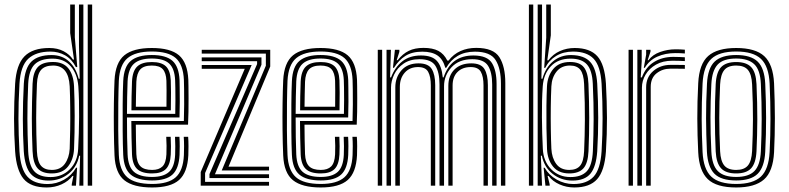

<svg xmlns="http://www.w3.org/2000/svg" viewBox="-20 -820 3484 848"><path d="M387 0H367.5V-800H387ZM348.2 0H330.2L333.8 -132.2L329.8 -132.5Q319.8 -82.2 282.5 -52.4Q245.2 -22.5 194.8 -22.5Q142 -22.5 116 -51.9Q90 -81.2 85 -152.2Q81 -221 80.9 -294.5Q80.8 -368 85.2 -450Q89.5 -519.8 119 -548.2Q148.5 -576.8 207.8 -576.8Q254 -576.8 284.8 -548.6Q315.5 -520.5 327.5 -472.2H332L328.8 -620.5V-800H348.2ZM186.2 8Q116 8 84.2 -30Q52.5 -68 46.8 -151.8Q42 -226.2 42 -296.6Q42 -367 46.8 -450Q52 -534.5 88.1 -571.2Q124.2 -608 197.8 -608Q234 -608 260.9 -593.8Q287.8 -579.5 302 -557.2H306.8L290 -674V-800H310.5V-655.2L321.2 -523.8H315.2Q296.5 -559.5 267 -575.9Q237.5 -592.2 203.2 -592.2Q139 -592.2 104.9 -560.6Q70.8 -529 66 -450.2Q61.2 -365.8 61.5 -295Q61.8 -224.2 66 -151.2Q71.2 -72.8 100.9 -40Q130.5 -7.2 190.5 -7.2Q229 -7.2 262.9 -26.4Q296.8 -45.5 316 -79.2H320.5L315.5 0H296.8L297 -6.8L304.2 -43H300.2Q282.5 -19.8 252.2 -5.9Q222 8 186.2 8ZM203.5 -38Q254.2 -38 288.4 -72.2Q322.5 -106.5 325.2 -162.2Q328.8 -228 329.4 -303.6Q330 -379.2 326 -438.5Q321.8 -493.5 292.5 -527.2Q263.2 -561 212.2 -561Q158.5 -561 133 -535.6Q107.5 -510.2 104.5 -449.5Q100.8 -364 101 -296Q101.2 -228 104.5 -151.8Q107.5 -90.8 130.5 -64.4Q153.5 -38 203.5 -38ZM208.5 -54Q165.5 -54 145.8 -76.9Q126 -99.8 123.8 -152.5Q120.5 -228.2 120.6 -297.4Q120.8 -366.5 123.8 -450Q125.8 -500 146.4 -523.1Q167 -546.2 214.2 -546.2Q259.2 -546.2 281.9 -518.1Q304.5 -490 307 -438.8Q309.5 -384.5 309.8 -309Q310 -233.5 307 -162.2Q304.8 -115.8 280.6 -84.9Q256.5 -54 208.5 -54ZM208.8 -69.5Q246.8 -69.5 266.1 -96.1Q285.5 -122.8 287.8 -162.5Q289.2 -199.8 290 -247.5Q290.8 -295.2 290.2 -345.1Q289.8 -395 287.8 -438.8Q283 -530.5 214.5 -530.5Q179 -530.5 162.1 -512Q145.2 -493.5 143.2 -450.2Q139.8 -369.2 139.8 -298.9Q139.8 -228.5 143 -152.2Q145.2 -106.5 161.1 -88Q177 -69.5 208.8 -69.5Z M651.8 8Q568.8 8 529 -24Q489.2 -56 485.8 -133.5Q483.5 -185.2 482.9 -245.4Q482.2 -305.5 483 -363.1Q483.8 -420.8 485.8 -465.2Q489.8 -543.5 529.2 -575.8Q568.8 -608 650.5 -608Q732.5 -608 770.4 -575.9Q808.2 -543.8 811.8 -467.8Q812 -460.2 812.4 -438.1Q812.8 -416 812.8 -386.2Q812.8 -356.5 812.4 -325.6Q812 -294.8 810.5 -269.5H579.8Q580 -233 580.6 -201.9Q581.2 -170.8 582.2 -139.5Q584 -102 600.1 -85.8Q616.2 -69.5 651.8 -69.5Q682 -69.5 697.5 -84.8Q713 -100 715 -138.2Q715.8 -154.8 715.6 -176.2Q715.5 -197.8 714.2 -215.8H733.8Q735 -195.8 735 -173.9Q735 -152 734.2 -137.5Q732 -92.8 712.6 -73.4Q693.2 -54 651.8 -54Q606 -54 585.5 -73.8Q565 -93.5 563 -138.5Q561.5 -174.2 560.9 -212Q560.2 -249.8 560 -285.5H792Q793.2 -319.5 793.4 -357.9Q793.5 -396.2 793.1 -426.6Q792.8 -457 792.2 -467Q789.2 -534.2 756.4 -563.4Q723.5 -592.5 650.5 -592.5Q578.5 -592.5 543.5 -563.4Q508.5 -534.2 504.8 -463.2Q503.2 -423.8 502.5 -366Q501.8 -308.2 502.2 -247.1Q502.8 -186 504.8 -136Q508 -67.8 541.8 -37.6Q575.5 -7.5 651.8 -7.5Q723 -7.5 756 -36.9Q789 -66.2 792.2 -135Q793 -150.8 793 -174.1Q793 -197.5 791.5 -215.8H811Q812.5 -197.5 812.5 -174Q812.5 -150.5 811.8 -134.2Q808 -58 770.8 -25Q733.5 8 651.8 8ZM651.8 -23Q587.5 -23 557.2 -48.9Q527 -74.8 524.2 -136.2Q522.2 -181.2 521.8 -240.8Q521.2 -300.2 521.8 -359.2Q522.2 -418.2 524.2 -461.8Q527.2 -526 558.1 -551.5Q589 -577 650.5 -577Q713 -577 741.6 -551.5Q770.2 -526 773 -466.5Q773.2 -457.5 773.6 -431.2Q774 -405 774 -370.2Q774 -335.5 772.8 -301.2H540.8Q540.8 -257.8 541.4 -214.8Q542 -171.8 543.5 -138Q546 -83.8 571.6 -61.1Q597.2 -38.5 651.8 -38.5Q701.8 -38.5 726.4 -60.5Q751 -82.5 753.5 -136.2Q754.2 -151.8 754.2 -174.1Q754.2 -196.5 753 -215.8H772.5Q773.8 -196.5 773.8 -174.1Q773.8 -151.8 773 -135.8Q770 -75.2 741.9 -49.1Q713.8 -23 651.8 -23ZM540.8 -317H754Q754.8 -347.2 754.8 -377.6Q754.8 -408 754.4 -431.8Q754 -455.5 753.5 -465.8Q751.2 -516.8 727.4 -539.1Q703.5 -561.5 650.5 -561.5Q596.8 -561.5 571.5 -538.4Q546.2 -515.2 543.5 -460.8Q542.2 -430.5 541.6 -392.4Q541 -354.2 540.8 -317ZM560.5 -332.8Q560.5 -357.2 561.1 -394.1Q561.8 -431 563 -459.8Q565.2 -506.5 586 -526.2Q606.8 -546 650.5 -546Q693.2 -546 712.8 -527.1Q732.2 -508.2 734.2 -465.2Q735 -450.2 735.2 -411.5Q735.5 -372.8 734.5 -332.8ZM580 -348.5H715.2Q716 -386.2 715.6 -419.8Q715.2 -453.2 715 -463.5Q713.5 -498 699.1 -514.2Q684.8 -530.5 650.5 -530.5Q615.2 -530.5 599.6 -513.4Q584 -496.2 582.2 -459Q581.2 -430.5 580.8 -403.8Q580.2 -377 580 -348.5Z M959.2 -67 1154.2 -529.8V-583.2H871V-600H1173.5V-526.2L989.2 -83.8H1168.2V-67ZM905.2 -33.5V-51.2L1115.5 -537V-549.8H871V-566.5H1134.8V-534L929.2 -50.2H1168.2V-33.5ZM866.5 0V-60.2L1061 -516.2H871V-533H1091.5L885.8 -55.8V-16.8H1168.2V0Z M1396.8 8Q1313.8 8 1274 -24Q1234.2 -56 1230.8 -133.5Q1228.5 -185.2 1227.9 -245.4Q1227.2 -305.5 1228 -363.1Q1228.8 -420.8 1230.8 -465.2Q1234.8 -543.5 1274.2 -575.8Q1313.8 -608 1395.5 -608Q1477.5 -608 1515.4 -575.9Q1553.2 -543.8 1556.8 -467.8Q1557 -460.2 1557.4 -438.1Q1557.8 -416 1557.8 -386.2Q1557.8 -356.5 1557.4 -325.6Q1557 -294.8 1555.5 -269.5H1324.8Q1325 -233 1325.6 -201.9Q1326.2 -170.8 1327.2 -139.5Q1329 -102 1345.1 -85.8Q1361.2 -69.5 1396.8 -69.5Q1427 -69.5 1442.5 -84.8Q1458 -100 1460 -138.2Q1460.8 -154.8 1460.6 -176.2Q1460.5 -197.8 1459.2 -215.8H1478.8Q1480 -195.8 1480 -173.9Q1480 -152 1479.2 -137.5Q1477 -92.8 1457.6 -73.4Q1438.2 -54 1396.8 -54Q1351 -54 1330.5 -73.8Q1310 -93.5 1308 -138.5Q1306.5 -174.2 1305.9 -212Q1305.2 -249.8 1305 -285.5H1537Q1538.2 -319.5 1538.4 -357.9Q1538.5 -396.2 1538.1 -426.6Q1537.8 -457 1537.2 -467Q1534.2 -534.2 1501.4 -563.4Q1468.5 -592.5 1395.5 -592.5Q1323.5 -592.5 1288.5 -563.4Q1253.5 -534.2 1249.8 -463.2Q1248.2 -423.8 1247.5 -366Q1246.8 -308.2 1247.2 -247.1Q1247.8 -186 1249.8 -136Q1253 -67.8 1286.8 -37.6Q1320.5 -7.5 1396.8 -7.5Q1468 -7.5 1501 -36.9Q1534 -66.2 1537.2 -135Q1538 -150.8 1538 -174.1Q1538 -197.5 1536.5 -215.8H1556Q1557.5 -197.5 1557.5 -174Q1557.5 -150.5 1556.8 -134.2Q1553 -58 1515.8 -25Q1478.5 8 1396.8 8ZM1396.8 -23Q1332.5 -23 1302.2 -48.9Q1272 -74.8 1269.2 -136.2Q1267.2 -181.2 1266.8 -240.8Q1266.2 -300.2 1266.8 -359.2Q1267.2 -418.2 1269.2 -461.8Q1272.2 -526 1303.1 -551.5Q1334 -577 1395.5 -577Q1458 -577 1486.6 -551.5Q1515.2 -526 1518 -466.5Q1518.2 -457.5 1518.6 -431.2Q1519 -405 1519 -370.2Q1519 -335.5 1517.8 -301.2H1285.8Q1285.8 -257.8 1286.4 -214.8Q1287 -171.8 1288.5 -138Q1291 -83.8 1316.6 -61.1Q1342.2 -38.5 1396.8 -38.5Q1446.8 -38.5 1471.4 -60.5Q1496 -82.5 1498.5 -136.2Q1499.2 -151.8 1499.2 -174.1Q1499.2 -196.5 1498 -215.8H1517.5Q1518.8 -196.5 1518.8 -174.1Q1518.8 -151.8 1518 -135.8Q1515 -75.2 1486.9 -49.1Q1458.8 -23 1396.8 -23ZM1285.8 -317H1499Q1499.8 -347.2 1499.8 -377.6Q1499.8 -408 1499.4 -431.8Q1499 -455.5 1498.5 -465.8Q1496.2 -516.8 1472.4 -539.1Q1448.5 -561.5 1395.5 -561.5Q1341.8 -561.5 1316.5 -538.4Q1291.2 -515.2 1288.5 -460.8Q1287.2 -430.5 1286.6 -392.4Q1286 -354.2 1285.8 -317ZM1305.5 -332.8Q1305.5 -357.2 1306.1 -394.1Q1306.8 -431 1308 -459.8Q1310.2 -506.5 1331 -526.2Q1351.8 -546 1395.5 -546Q1438.2 -546 1457.8 -527.1Q1477.2 -508.2 1479.2 -465.2Q1480 -450.2 1480.2 -411.5Q1480.5 -372.8 1479.5 -332.8ZM1325 -348.5H1460.2Q1461 -386.2 1460.6 -419.8Q1460.2 -453.2 1460 -463.5Q1458.5 -498 1444.1 -514.2Q1429.8 -530.5 1395.5 -530.5Q1360.2 -530.5 1344.6 -513.4Q1329 -496.2 1327.2 -459Q1326.2 -430.5 1325.8 -403.8Q1325.2 -377 1325 -348.5Z M2192.5 0V-450Q2192.5 -517.2 2169.1 -554.5Q2145.8 -591.8 2077.8 -591.8Q2033.5 -591.8 2002 -573.4Q1970.5 -555 1950.8 -520.5H1947Q1936.2 -558.8 1911.9 -575.2Q1887.5 -591.8 1845 -591.8Q1800 -591.8 1770.4 -573Q1740.8 -554.2 1720 -520.5H1715.5L1724.2 -600H1743.8V-591L1732 -554H1736.2Q1758.5 -582.5 1785.4 -595.5Q1812.2 -608.5 1850.5 -608.5Q1890.8 -608.5 1915.9 -595.4Q1941 -582.2 1955.8 -552.2H1961Q1982.8 -580.8 2013.9 -594.6Q2045 -608.5 2083.2 -608.5Q2159.2 -608.5 2185.5 -567.5Q2211.8 -526.5 2211.8 -453V0ZM1648.5 0V-600H1667.8V0ZM1687.2 0V-600H1706.5L1702.8 -478.2H1707.2Q1724.2 -523.2 1756.9 -549.1Q1789.5 -575 1839.5 -575Q1888 -574.8 1909.5 -551.2Q1931 -527.8 1935.5 -478.2H1939.2Q1971.5 -575.5 2072 -575Q2132.2 -574.5 2152.8 -541.5Q2173.2 -508.5 2173.2 -449V0H2153.8V-446.8Q2153.8 -500.5 2135.5 -529.5Q2117.2 -558.5 2066 -558.5Q2007 -558.5 1974.1 -522.8Q1941.2 -487 1941.2 -439.5V0H1921.2V-446.8Q1921.2 -500.5 1903 -529.5Q1884.8 -558.5 1833.2 -558.5Q1790.8 -558.5 1762.8 -539.2Q1734.8 -520 1720.9 -491.1Q1707 -462.2 1707 -433.2V0ZM1726 0V-434.5Q1726 -478.5 1753.1 -509.4Q1780.2 -540.2 1828.8 -540.2Q1871.5 -540.2 1886.9 -515.2Q1902.2 -490.2 1902.2 -443.8V0H1882.8V-442.8Q1882.8 -481 1871.2 -502.4Q1859.8 -523.8 1826.2 -523.8Q1789.8 -523.8 1767.9 -499.4Q1746 -475 1746 -436V0ZM1960.2 0V-441Q1960.2 -486.5 1987.5 -513.4Q2014.8 -540.2 2061.5 -540.2Q2104.2 -540.2 2119.5 -515.2Q2134.8 -490.2 2134.8 -443.8V0H2115.5V-442.8Q2115.5 -482 2103.6 -502.9Q2091.8 -523.8 2059 -523.8Q2022.5 -523.8 2000.8 -502.2Q1979 -480.8 1979 -442.5V0Z M2316 0V-800H2335.2V0ZM2354.8 0V-800H2374V-645.2L2371.2 -472.2H2375.8Q2389 -521 2422.8 -549.2Q2456.5 -577.5 2504 -576.8Q2560.5 -575.8 2587.1 -546.2Q2613.8 -516.8 2617.8 -450Q2622 -371.2 2622.1 -299.8Q2622.2 -228.2 2617.8 -151.5Q2613 -83.8 2587.9 -53.1Q2562.8 -22.5 2508.2 -22.5Q2458 -22.5 2420.6 -52.2Q2383.2 -82 2373.2 -132.5L2368.8 -132.2L2374 0ZM2516.5 8Q2482 8 2451.5 -5.4Q2421 -18.8 2402.8 -43H2398.5L2407.5 -6.8L2407.8 0H2389L2381 -79.2H2385.5Q2404 -46.5 2438.5 -26.9Q2473 -7.2 2512.2 -7.2Q2572 -7.2 2601.9 -39.9Q2631.8 -72.5 2637 -152Q2645.8 -294.5 2637 -450.2Q2632.2 -528.8 2601.9 -560.5Q2571.5 -592.2 2511.2 -592.2Q2468.5 -592.2 2436.6 -573.1Q2404.8 -554 2388 -520.2H2383.5L2392.5 -653.5V-800H2412.8V-664.2L2397.2 -553.5H2402Q2422.5 -581 2452.9 -594.5Q2483.2 -608 2518.2 -608Q2585.5 -608 2618.1 -572Q2650.8 -536 2656.2 -450.5Q2660.5 -371.5 2660.8 -299.5Q2661 -227.5 2656.2 -151Q2650.2 -65.5 2617.5 -28.8Q2584.8 8 2516.5 8ZM2499.8 -38Q2547.5 -38 2571.5 -63.4Q2595.5 -88.8 2598.5 -152.8Q2601.5 -222.5 2601.9 -292.5Q2602.2 -362.5 2598.2 -449.8Q2595.5 -509.2 2572.5 -535.1Q2549.5 -561 2500 -561Q2444.8 -561 2413 -527.2Q2381.2 -493.5 2377.2 -439.5Q2372.8 -377.8 2373.5 -302.1Q2374.2 -226.5 2377.5 -162.2Q2380.2 -107.2 2414.2 -72.6Q2448.2 -38 2499.8 -38ZM2494.5 -54Q2447 -54 2422.5 -84.5Q2398 -115 2396 -162.2Q2394.2 -205.5 2393.5 -254.8Q2392.8 -304 2393.4 -351.9Q2394 -399.8 2395.8 -438.8Q2398.2 -485.2 2424 -515.8Q2449.8 -546.2 2497.5 -546.2Q2540 -546.2 2558.5 -523.2Q2577 -500.2 2579 -449.5Q2582.2 -369.2 2582.4 -299.5Q2582.5 -229.8 2579.2 -152.2Q2576.8 -98.5 2556.5 -76.2Q2536.2 -54 2494.5 -54ZM2494.2 -69.5Q2526.8 -69.5 2542.2 -88.2Q2557.8 -107 2559.8 -152.5Q2562.8 -219 2563.2 -290.1Q2563.8 -361.2 2559.8 -449Q2557.8 -493.2 2543 -511.9Q2528.2 -530.5 2497.5 -530.5Q2459.5 -530.5 2438.4 -504.1Q2417.2 -477.8 2415.2 -438.8Q2413.2 -396.8 2412.6 -346.8Q2412 -296.8 2412.8 -248.4Q2413.5 -200 2415.2 -163Q2417.2 -123 2436.6 -96.2Q2456 -69.5 2494.2 -69.5Z M2823.5 -520.5 2833.8 -579V-600H2853V-591.8L2840.5 -554H2844Q2862.5 -579 2895.9 -590.6Q2929.2 -602.2 2962.8 -602.2Q2971.2 -602.2 2983.2 -601.9Q2995.2 -601.5 3004.8 -600.5V-583.8Q2997 -584.8 2985.5 -585.1Q2974 -585.5 2963 -585.5Q2918.2 -585.5 2883.1 -569.8Q2848 -554 2827.8 -520.5ZM2795 0V-600H2814.2V-549L2809.8 -478.2H2815Q2831.8 -523.5 2868.4 -546.1Q2905 -568.8 2954 -568.8Q2966.8 -568.8 2982.2 -568.2Q2997.8 -567.8 3004.8 -567V-550.2Q2995.5 -551 2978.9 -551.4Q2962.2 -551.8 2949.5 -551.8Q2907.8 -551.8 2877.6 -534.8Q2847.5 -517.8 2831.4 -490.6Q2815.2 -463.5 2815.2 -433V0ZM2756.2 0V-600H2775.5V0ZM2833.8 0V-434.5Q2833.8 -479.2 2865.2 -506.4Q2896.8 -533.5 2942 -533.5Q2957.5 -533.5 2974.5 -533.4Q2991.5 -533.2 3004.8 -533V-516.2Q2991.8 -516.5 2974.4 -516.6Q2957 -516.8 2942 -516.8Q2905.8 -516.8 2879.9 -496.2Q2854 -475.8 2854 -436V0Z M3231.5 8Q3144.2 8 3106 -28.8Q3067.8 -65.5 3063.8 -147.5Q3060 -222.5 3059.8 -296.4Q3059.5 -370.2 3063.8 -452.5Q3068 -537.8 3108.1 -572.9Q3148.2 -608 3231.5 -608Q3316.2 -608 3355.4 -572.1Q3394.5 -536.2 3398.8 -452.2Q3402.2 -374.8 3402.4 -298.8Q3402.5 -222.8 3398.8 -147.5Q3394.2 -62.2 3354.1 -27.1Q3314 8 3231.5 8ZM3231.5 -7.5Q3306.2 -7.5 3340.8 -40.1Q3375.2 -72.8 3379.2 -148.8Q3382.8 -220.2 3382.9 -294.4Q3383 -368.5 3379.2 -451.2Q3375.5 -527 3341.1 -559.8Q3306.8 -592.5 3231.5 -592.5Q3156.2 -592.5 3121.6 -560Q3087 -527.5 3083 -451.2Q3078.8 -365 3079.1 -293.6Q3079.5 -222.2 3083 -148.5Q3086.8 -73.2 3121 -40.4Q3155.2 -7.5 3231.5 -7.5ZM3231.5 -23Q3164.5 -23 3135.1 -53Q3105.8 -83 3102.2 -150Q3098.8 -226 3098.5 -297.1Q3098.2 -368.2 3102.5 -450.2Q3106 -519.2 3136.5 -548.1Q3167 -577 3231.5 -577Q3296.2 -577 3326.4 -547.9Q3356.5 -518.8 3359.8 -450.5Q3363.5 -370.8 3363.6 -299.1Q3363.8 -227.5 3359.8 -149.8Q3356.2 -81.8 3326.4 -52.4Q3296.5 -23 3231.5 -23ZM3231.5 -38.5Q3286.8 -38.5 3312.1 -64.6Q3337.5 -90.8 3340.5 -151.5Q3344 -223.8 3344.1 -294.4Q3344.2 -365 3340.5 -449Q3337.8 -511 3311.5 -536.2Q3285.2 -561.5 3231.5 -561.5Q3174.5 -561.5 3149.6 -534.8Q3124.8 -508 3121.8 -448.8Q3118 -372.8 3117.9 -302Q3117.8 -231.2 3121.8 -150.5Q3124.8 -90.2 3150.4 -64.4Q3176 -38.5 3231.5 -38.5ZM3231.5 -54Q3185.8 -54 3164.8 -76.6Q3143.8 -99.2 3141 -151Q3137.5 -229.5 3137.4 -299.4Q3137.2 -369.2 3141 -448.2Q3143.8 -501.5 3165.2 -523.8Q3186.8 -546 3231.5 -546Q3276.8 -546 3297.8 -523.4Q3318.8 -500.8 3321.2 -448.2Q3325 -363 3324.8 -292.5Q3324.5 -222 3321.2 -152Q3318.5 -99.2 3297.5 -76.6Q3276.5 -54 3231.5 -54ZM3231.5 -69.5Q3266.8 -69.5 3283.1 -88.9Q3299.5 -108.2 3301.8 -152.8Q3305.2 -224.8 3305.5 -292.9Q3305.8 -361 3301.8 -447.2Q3299.8 -491 3283.6 -510.8Q3267.5 -530.5 3231.5 -530.5Q3195 -530.5 3178.9 -510.6Q3162.8 -490.8 3160.5 -447.5Q3156.8 -367.5 3156.8 -299.6Q3156.8 -231.8 3160.5 -151.8Q3162.8 -108.5 3179 -89Q3195.2 -69.5 3231.5 -69.5Z"/></svg>

Font: Big Shoulders Inline Text SemiBold
Style: Regular
Weight: 600
Designer: Patric King
Foundry: XO Type Co
Version: Version 1.000